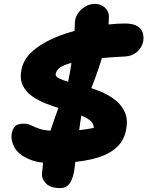

<svg xmlns="http://www.w3.org/2000/svg" viewBox="-20 -831 759 989"><path d="M292 138Q239 138 216.5 113.5Q194 89 196 65Q199 34 202 7Q156 2 123 -14Q75 -36 55 -71Q35 -106 40 -141Q44 -165 56.5 -179.5Q69 -194 102 -194Q124 -194 141.5 -185Q159 -176 185 -167Q205 -160 240 -158Q243 -169 247 -179Q261 -221 281 -275Q249 -285 218 -297Q177 -313 144.5 -336Q112 -359 96.5 -392.5Q81 -426 91 -475Q100 -518 131.5 -551.5Q163 -585 210.5 -611.5Q258 -638 314 -657Q338 -665 364 -672Q365 -696 366 -717Q367 -741 382 -762.5Q397 -784 420 -797.5Q443 -811 468 -811Q498 -811 518.5 -793.5Q539 -776 541 -750Q541 -728 539 -705Q587 -710 623 -710Q665 -710 687 -696.5Q709 -683 715.5 -661.5Q722 -640 717 -615Q711 -586 686 -564Q661 -542 625 -540Q559 -537 505 -532Q498 -508 490 -485Q471 -427 450 -377Q477 -368 504 -357Q545 -339 577 -313Q609 -287 624.5 -249.5Q640 -212 629 -159Q617 -100 570.5 -63Q524 -26 444 -9Q409 -1 368 3Q365 28 362 51Q353 97 336 117.5Q319 138 292 138ZM331 -410Q341 -458 348 -507Q328 -502 313 -496Q272 -478 267 -451Q264 -437 285 -427Q303 -418 331 -410ZM388 -161Q393 -161 399 -162Q427 -165 463 -172Q463 -197 440 -214Q423 -226 399 -236Q393 -201 388 -161Z"/></svg>

Font: Shantell Sans Light ExtraBold
Style: Italic
Weight: 800
Italic angle: -11°
Version: Version 1.008;[ac192a2d6]